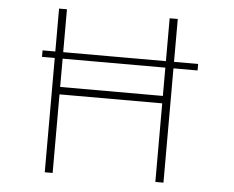

<svg xmlns="http://www.w3.org/2000/svg" viewBox="-51 -766 1004 825"><g transform="rotate(5 451.5 -353.0)"><path d="M116 -521H787V-493H116ZM683 -706V0H648V-339H205V0H171V-706H205V-371H648V-706Z"/></g></svg>

Font: Josefin Sans Thin ExtraLight
Style: Regular
Weight: 250
Version: Version 2.001